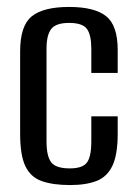

<svg xmlns="http://www.w3.org/2000/svg" viewBox="-20 -524 392 553"><path d="M182 9Q132 9 100 -2.5Q68 -14 53 -45.5Q38 -77 38 -139V-376Q38 -450 71.5 -477Q105 -504 179 -504Q252 -504 285.5 -477.5Q319 -451 319 -380V-314H243V-384Q243 -423 230.5 -440.5Q218 -458 179 -458Q141 -458 127.5 -440.5Q114 -423 114 -384V-117Q114 -74 127.5 -56.5Q141 -39 181 -39Q218 -39 230.5 -56Q243 -73 243 -117V-189H319V-139Q319 -79 304 -47Q289 -15 258.5 -3Q228 9 182 9Z"/></svg>

Font: Alumni Sans Medium
Style: Regular
Weight: 500
Designer: Robert E. Leuschke
Foundry: Robert E. Leuschke
Version: Version 1.018